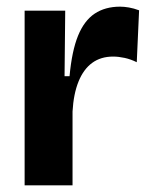

<svg xmlns="http://www.w3.org/2000/svg" viewBox="-20 -557 452 577"><path d="M54 0V-264V-525H176L174 -328H189Q196 -404 214.5 -449.5Q233 -495 264.5 -516Q296 -537 341 -537Q353 -537 367.5 -534.5Q382 -532 398 -526L391 -370Q373 -379 354.5 -383Q336 -387 320 -387Q283 -387 257 -368Q231 -349 216 -312Q201 -275 198 -222V0Z"/></svg>

Font: Bricolage Grotesque 28pt
Style: Bold
Weight: 700
Designer: Mathieu Triay
Foundry: Atelier Triay
Version: Version 1.000;gftools[0.9.30]